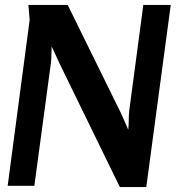

<svg xmlns="http://www.w3.org/2000/svg" viewBox="-20 -752 722 777"><path d="M254 -732 470 -293Q475 -283 482.5 -265Q490 -247 499 -227Q501 -246 501 -265.5Q501 -285 503 -304L560 -732H671L572 5H465L220 -497Q212 -514 204.5 -531Q197 -548 189 -564Q188 -548 188 -530.5Q188 -513 186 -497L119 0H11L100 -671L95 -732Z"/></svg>

Font: Rosario
Style: Italic
Weight: 400
Italic angle: -8.05°
Designer: Hector Gatti
Foundry: Omnibus Type
Version: Version 1.201